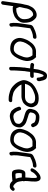

<svg xmlns="http://www.w3.org/2000/svg" viewBox="1234 -1940 844 3364"><g transform="rotate(90 1656.0 -258.0)"><path d="M373 -256V-257C373 -323 362 -383 328 -422L314 -439C300 -455 284 -472 255 -477C198 -486 155 -457 126 -430C99 -405 88 -373 72 -343C72 -343 71 -342 71 -341C64 -319 58 -297 54 -269C49 -246 42 -228 38 -199L-6 113C-8 130 4 144 21 144C38 144 54 130 56 113L82 -68C90 -63 100 -59 111 -59H126C131 -59 137 -59 150 -60C173 -60 192 -65 211 -72L240 -82C260 -89 272 -95 292 -111C327 -140 362 -176 371 -237C372 -244 372 -250 373 -256ZM116 -268C122 -312 134 -348 155 -376C173 -396 191 -413 222 -416C240 -418 244 -416 251 -408C279 -381 301 -354 306 -310C309 -285 313 -262 309 -235C308 -229 299 -203 296 -198C282 -180 264 -158 244 -148C217 -137 189 -122 156 -122C148 -122 140 -121 135 -121H121C121 -121 120 -122 117 -126C110 -141 104 -158 97 -176L100 -199C104 -225 112 -240 116 -268Z M442 -38C441 -52 437 -66 437 -76V-89C437 -92 438 -96 438 -99V-100V-116C438 -126 439 -139 440 -149L470 -366C472 -368 480 -370 488 -374L500 -380C505 -382 513 -385 520 -390C524 -392 534 -394 544 -399L573 -407C576 -408 578 -409 579 -409C586 -409 591 -411 598 -412C601 -412 604 -412 610 -413H619C660 -413 667 -475 627 -475H617C611 -475 603 -474 596 -473L584 -471C577 -470 569 -468 562 -466L532 -457C520 -454 506 -449 494 -441C487 -437 482 -438 466 -429L452 -422C434 -414 412 -395 409 -370L378 -150C377 -142 376 -134 376 -125C376 -114 377 -105 376 -98C372 -69 378 -47 380 -25C383 16 445 1 442 -38Z M948 -465C947 -465 942 -467 939 -467H866C857 -467 847 -465 836 -462C795 -452 756 -425 731 -395C706 -365 677 -325 662 -280C648 -247 633 -196 640 -157C656 -72 714 -15 825 -15C833 -14 843 -15 853 -17C918 -29 958 -77 985 -129C1011 -175 1033 -228 1042 -291C1043 -301 1044 -311 1043 -320C1041 -358 1031 -392 1016 -418C1008 -432 1000 -438 992 -449L985 -459C977 -469 962 -471 948 -465ZM976 -267C975 -261 973 -255 971 -247C955 -205 938 -154 914 -123C895 -98 872 -77 836 -77C798 -77 764 -85 745 -101C719 -123 698 -148 700 -195C705 -231 716 -263 730 -288C744 -313 761 -339 778 -360C784 -367 804 -383 815 -391C827 -397 845 -405 857 -405H930C933 -405 934 -405 940 -407C950 -393 961 -385 966 -370C974 -348 985 -323 980 -291C979 -283 977 -275 976 -267Z M1158 -273C1156 -261 1158 -251 1157 -243L1155 -226C1153 -213 1153 -197 1151 -186C1150 -179 1150 -172 1150 -163L1149 -139C1149 -132 1149 -125 1148 -119C1144 -88 1148 -59 1147 -34L1146 -24C1145 17 1208 10 1209 -30C1210 -60 1206 -91 1210 -119C1215 -155 1212 -190 1217 -226L1219 -243C1221 -254 1219 -263 1220 -270C1221 -275 1223 -284 1224 -289L1234 -364H1274C1280 -364 1286 -364 1295 -365H1304H1305C1345 -369 1352 -430 1310 -427H1300C1295 -427 1289 -426 1283 -426H1243L1253 -498C1255 -512 1259 -524 1263 -536C1268 -549 1282 -591 1290 -598C1293 -598 1299 -597 1304 -597C1312 -597 1313 -588 1319 -572L1323 -558C1326 -549 1327 -542 1330 -531L1333 -520C1333 -518 1332 -519 1333 -515V-509C1330 -491 1344 -478 1360 -478C1377 -478 1393 -493 1395 -509L1396 -517C1399 -538 1389 -553 1388 -565C1386 -584 1379 -602 1373 -614L1365 -630C1355 -651 1328 -660 1298 -660C1249 -660 1224 -606 1212 -570L1206 -550C1200 -537 1194 -516 1191 -498L1181 -426H1172C1162 -426 1148 -429 1137 -429C1130 -429 1130 -430 1123 -432C1105 -440 1087 -426 1081 -413C1065 -381 1097 -367 1126 -367C1136 -366 1152 -364 1164 -364H1172L1162 -289C1161 -283 1159 -278 1158 -273Z M1443 -273V-278C1451 -311 1463 -336 1480 -359C1489 -371 1502 -380 1517 -392C1530 -403 1549 -412 1567 -420C1606 -437 1639 -452 1690 -452C1746 -452 1774 -437 1786 -395C1792 -375 1784 -346 1773 -326C1756 -303 1738 -284 1708 -279L1686 -275C1680 -274 1675 -274 1670 -274H1449C1447 -274 1446 -273 1443 -273ZM1764 -19C1766 -36 1754 -50 1737 -50H1707C1686 -50 1665 -54 1647 -59L1621 -65C1606 -68 1594 -72 1580 -79C1554 -93 1534 -108 1514 -129C1490 -152 1469 -178 1455 -212H1661C1700 -212 1733 -225 1760 -236H1761C1792 -253 1825 -290 1839 -326L1847 -351C1865 -408 1838 -447 1818 -474C1795 -504 1748 -514 1697 -514C1663 -514 1629 -509 1602 -498C1550 -479 1498 -455 1458 -417C1450 -410 1439 -401 1432 -391C1404 -353 1366 -280 1382 -223C1394 -182 1415 -140 1439 -110C1473 -71 1514 -29 1574 -11C1608 0 1651 12 1697 12H1728C1745 12 1762 -2 1764 -19Z M1945 -382C1947 -398 1954 -423 1960 -432C1966 -440 1987 -462 1997 -462C2003 -462 2007 -464 2011 -464H2028C2033 -464 2040 -463 2046 -463C2073 -463 2106 -450 2120 -438C2129 -427 2132 -406 2146 -390C2170 -362 2221 -402 2197 -432C2192 -439 2187 -455 2182 -464C2158 -505 2102 -526 2037 -526H2020C1997 -526 1982 -522 1963 -511C1932 -493 1898 -461 1891 -414C1889 -407 1885 -395 1883 -383C1882 -377 1881 -370 1881 -363C1880 -320 1913 -296 1941 -284C1984 -265 2047 -256 2084 -236C2096 -230 2101 -229 2108 -223C2121 -212 2135 -198 2142 -183C2144 -178 2144 -171 2144 -157C2141 -111 2118 -99 2081 -83C2065 -77 2040 -72 2019 -70C1999 -70 1982 -76 1967 -83C1960 -87 1951 -102 1943 -110C1926 -127 1918 -150 1908 -177L1904 -187C1894 -226 1833 -199 1845 -162L1848 -151C1858 -118 1872 -89 1893 -65C1903 -53 1914 -37 1933 -28C1951 -18 1983 -6 2015 -8C2058 -12 2091 -23 2125 -39C2177 -60 2210 -119 2206 -186C2205 -226 2174 -253 2153 -272C2137 -286 2119 -292 2099 -300C2077 -308 2036 -320 2013 -328C1994 -334 1974 -338 1962 -347L1949 -359C1943 -365 1943 -362 1944 -370C1945 -374 1945 -379 1945 -382Z M2541 -465C2540 -465 2535 -467 2532 -467H2459C2450 -467 2440 -465 2429 -462C2388 -452 2349 -425 2324 -395C2299 -365 2270 -325 2255 -280C2241 -247 2226 -196 2233 -157C2249 -72 2307 -15 2418 -15C2426 -14 2436 -15 2446 -17C2511 -29 2551 -77 2578 -129C2604 -175 2626 -228 2635 -291C2636 -301 2637 -311 2636 -320C2634 -358 2624 -392 2609 -418C2601 -432 2593 -438 2585 -449L2578 -459C2570 -469 2555 -471 2541 -465ZM2569 -267C2568 -261 2566 -255 2564 -247C2548 -205 2531 -154 2507 -123C2488 -98 2465 -77 2429 -77C2391 -77 2357 -85 2338 -101C2312 -123 2291 -148 2293 -195C2298 -231 2309 -263 2323 -288C2337 -313 2354 -339 2371 -360C2377 -367 2397 -383 2408 -391C2420 -397 2438 -405 2450 -405H2523C2526 -405 2527 -405 2533 -407C2543 -393 2554 -385 2559 -370C2567 -348 2578 -323 2573 -291C2572 -283 2570 -275 2569 -267Z M2699 -38C2698 -52 2694 -66 2694 -76V-89C2694 -92 2695 -96 2695 -99V-100V-116C2695 -126 2696 -139 2697 -149L2727 -366C2729 -368 2737 -370 2745 -374L2757 -380C2762 -382 2770 -385 2777 -390C2781 -392 2791 -394 2801 -399L2830 -407C2833 -408 2835 -409 2836 -409C2843 -409 2848 -411 2855 -412C2858 -412 2861 -412 2867 -413H2876C2917 -413 2924 -475 2884 -475H2874C2868 -475 2860 -474 2853 -473L2841 -471C2834 -470 2826 -468 2819 -466L2789 -457C2777 -454 2763 -449 2751 -441C2744 -437 2739 -438 2723 -429L2709 -422C2691 -414 2669 -395 2666 -370L2635 -150C2634 -142 2633 -134 2633 -125C2633 -114 2634 -105 2633 -98C2629 -69 2635 -47 2637 -25C2640 16 2702 1 2699 -38Z M3083 -280H3012C2962 -280 2949 -226 2944 -187C2942 -170 2942 -158 2944 -143C2947 -110 2951 -47 3004 -46C3010 -45 3017 -45 3026 -45H3045C3058 -45 3071 -46 3084 -48L3101 -50C3105 -50 3109 -51 3113 -51C3121 -51 3133 -51 3144 -55C3164 -32 3188 -7 3236 -7C3262 -5 3285 -17 3299 -33L3307 -43C3339 -73 3294 -113 3265 -82L3255 -72C3250 -67 3254 -69 3246 -69C3241 -69 3237 -69 3233 -70C3212 -78 3193 -98 3179 -115C3156 -145 3151 -184 3145 -235C3147 -238 3149 -244 3150 -249C3152 -265 3144 -268 3145 -272C3147 -283 3146 -292 3146 -300L3147 -324C3147 -330 3148 -338 3149 -345C3153 -370 3154 -407 3154 -430L3155 -448C3156 -484 3144 -537 3106 -546C3088 -550 3067 -545 3052 -539C3026 -528 2996 -504 2977 -484C2959 -468 2944 -445 2933 -423L2927 -411C2908 -374 2963 -353 2983 -391L2989 -402C2998 -420 3006 -430 3016 -441C3032 -458 3057 -481 3078 -485H3080C3086 -477 3091 -465 3092 -455V-440V-439C3094 -414 3091 -374 3087 -345C3084 -321 3084 -302 3083 -280ZM3105 -112H3101L3084 -109C3075 -108 3063 -107 3054 -107H3020C3013 -112 3010 -122 3008 -138C3007 -150 3005 -162 3006 -170C3007 -175 3007 -180 3007 -190C3008 -196 3011 -209 3013 -218H3082C3085 -179 3092 -144 3105 -112Z"/></g></svg>

Font: PolanStronk
Style: BdIta
Weight: 700
Version: Version 1.0